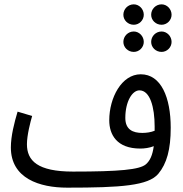

<svg xmlns="http://www.w3.org/2000/svg" viewBox="-20 -843 844 884"><path d="M596 -729C621 -729 642 -750 642 -775C642 -801 621 -823 596 -823C569 -823 548 -801 548 -775C548 -750 569 -729 596 -729ZM724 -729C749 -729 770 -750 770 -775C770 -801 749 -823 724 -823C697 -823 676 -801 676 -775C676 -750 697 -729 724 -729ZM596 -604C621 -604 642 -625 642 -650C642 -676 621 -698 596 -698C569 -698 548 -676 548 -650C548 -625 569 -604 596 -604ZM724 -604C749 -604 770 -625 770 -650C770 -676 749 -698 724 -698C697 -698 676 -676 676 -650C676 -625 697 -604 724 -604ZM289 21H290C537 21 663 12 709 -43C748 -90 766 -155 766 -255C766 -394 722 -501 628 -501C540 -501 483 -393 483 -289C483 -224 517 -159 626 -159C645 -159 668 -162 688 -170C682 -128 671 -103 651 -86C622 -62 531 -53 316 -53C153 -53 104 -103 104 -179C104 -220 120 -282 128 -309L61 -329C46 -279 30 -217 30 -164C30 -21 163 21 289 21ZM557 -300C557 -376 589 -427 622 -427C671 -427 692 -349 692 -261C692 -254 692 -247 692 -241C675 -234 654 -231 635 -231C592 -231 557 -246 557 -300Z"/></svg>

Font: Noto Sans Arabic ExtCond
Style: Regular
Weight: 400
Width: 2
Designer: Monotype Design Team, Nadine Chahine, Nizar Qandah and Khaled Hosny
Foundry: Monotype Imaging Inc.
Version: Version 2.012